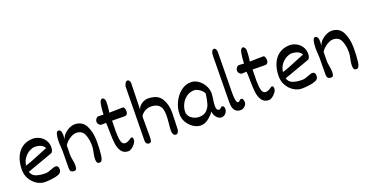

<svg xmlns="http://www.w3.org/2000/svg" viewBox="-33 -1403 4008 2095"><g transform="rotate(-20 1970.5 -356.0)"><path d="M426.8 -65.4Q426.8 -19.5 360.6 -4.9Q294.4 9.8 230 9.8Q181.6 9.8 136.7 -18.3Q91.8 -46.4 64 -94.7Q36.1 -143.1 36.1 -200.7Q36.1 -283.2 63 -346.7Q89.8 -410.2 141.4 -445.6Q192.9 -481 263.7 -481Q301.3 -481 338.1 -462.4Q375 -443.8 398.9 -408.2Q422.9 -372.6 422.9 -324.2Q422.9 -299.3 415.5 -282.5Q408.2 -265.6 395.5 -261.2L100.1 -155.8Q115.2 -107.4 161.6 -92.8Q208 -78.1 264.6 -78.1Q283.2 -78.1 301.8 -83.5Q320.3 -88.9 345.7 -98.6Q361.8 -105 372.3 -108.4Q382.8 -111.8 390.6 -111.8Q408.7 -111.8 417.7 -100.6Q426.8 -89.4 426.8 -65.4ZM298.8 -307.6Q348.1 -328.1 366.2 -335Q353 -363.3 321.8 -376.5Q290.5 -389.6 249.5 -389.6Q226.6 -389.6 192.9 -372.3Q159.2 -355 130.9 -318.8Q102.5 -282.7 95.2 -230Q131.8 -240.2 178.7 -258.8Q225.6 -277.3 298.8 -307.6Z M727.5 -378.4Q707 -378.4 680.4 -366.2Q653.8 -354 628.9 -332.8Q604 -311.5 588.4 -286.1Q588.4 -269.5 587.4 -230.5Q586.4 -193.4 586.4 -179.2Q586.4 -164.1 588.4 -149.7Q590.3 -135.3 594.2 -114.3Q597.2 -98.6 599.4 -81.8Q601.6 -64.9 601.6 -50.3Q601.6 -22.5 595.2 -8.3Q588.9 5.9 567.9 5.9Q546.9 5.9 534.2 -5.9Q521.5 -17.6 522.5 -53.2L524.4 -244.6Q519 -314 519 -339.8V-354.5Q519 -397.5 527.3 -433.1Q535.6 -468.8 554.2 -468.8Q591.3 -468.8 591.3 -404.8Q591.3 -394.5 588.4 -364.3L586.9 -351.6Q597.7 -389.6 626 -417Q654.3 -444.3 687 -458.3Q719.7 -472.2 742.7 -472.2Q834.5 -472.2 873 -397Q911.6 -321.8 911.6 -214.4Q911.6 -114.7 902.3 -50.3Q893.1 14.2 864.3 14.2Q851.6 14.2 843.8 11Q835.9 7.8 831.1 -4.2Q826.2 -16.1 826.2 -41Q826.2 -57.1 828.6 -72.8Q831.1 -88.4 835.9 -111.8Q841.3 -138.7 843.8 -154.3Q846.2 -169.9 846.2 -187.5Q846.2 -265.1 821.5 -321.8Q796.9 -378.4 727.5 -378.4Z M1051.8 -368.7Q1034.2 -367.7 1022 -367.7Q1015.1 -367.7 1005.1 -373.5Q995.1 -379.4 987.8 -390.1Q980.5 -400.9 980.5 -414.6Q980.5 -428.2 986.6 -440.2Q992.7 -452.1 1002.2 -459.2Q1011.7 -466.3 1022 -466.3Q1037.6 -466.3 1079.6 -463.4Q1081.1 -523.9 1090.6 -578.6Q1100.1 -633.3 1127.4 -633.3Q1133.8 -633.3 1140.6 -627.2Q1147.5 -621.1 1152.1 -610.6Q1156.7 -600.1 1156.7 -587.9Q1156.7 -536.1 1150.9 -494.1L1149.4 -481.9L1145 -461.9Q1162.6 -461.9 1186.5 -462.4Q1210.4 -462.9 1223.1 -463.4Q1262.2 -464.8 1301.3 -464.8Q1315.4 -464.8 1321.8 -448Q1328.1 -431.2 1328.1 -412.1Q1328.1 -391.6 1317.6 -379.6Q1307.1 -367.7 1294.9 -367.7L1144.5 -369.6L1144 -324.7Q1142.6 -283.7 1142.6 -235.8Q1142.6 -168 1154.1 -128.9Q1165.5 -89.8 1198.2 -89.8Q1226.1 -89.8 1267.1 -119.6Q1275.9 -125 1276.4 -125Q1288.6 -125 1293 -118.2Q1297.4 -111.3 1297.4 -94.2Q1297.4 -73.7 1280.8 -50.5Q1264.2 -27.3 1241.2 -11.2Q1218.3 4.9 1201.2 4.9Q1146 4.9 1119.4 -33.9Q1092.8 -72.8 1086.2 -127Q1079.6 -181.2 1078.6 -267.6Q1078.6 -335.4 1074.7 -369.6Q1067.4 -369.6 1051.8 -368.7Z M1722.2 -225.6Q1722.2 -264.6 1713.6 -295.4Q1705.1 -326.2 1675.8 -347.9Q1646.5 -369.6 1589.8 -369.6Q1561.5 -369.6 1534.2 -356.7Q1506.8 -343.8 1489.5 -324.5Q1472.2 -305.2 1472.2 -288.1V-58.6Q1471.7 -39.1 1470.2 -27.1Q1468.8 -15.1 1461.9 -6.3Q1455.1 2.4 1440.4 2.4Q1426.3 2.4 1414.3 -7.6Q1402.3 -17.6 1402.3 -48.3Q1402.3 -156.7 1406.7 -356.4Q1410.6 -576.2 1410.6 -661.6Q1410.6 -673.3 1416 -688.2Q1421.4 -703.1 1430.7 -713.9Q1439.9 -724.6 1451.2 -724.6Q1463.4 -724.6 1472.2 -711.9Q1481 -699.2 1481 -682.6V-680.7Q1481 -642.6 1478 -557.6Q1474.6 -482.4 1474.6 -430.2L1472.2 -371.1Q1476.6 -397.5 1495.8 -418.7Q1515.1 -439.9 1541.3 -451.7Q1567.4 -463.4 1590.8 -463.4Q1703.6 -463.4 1747.3 -395Q1791 -326.7 1791 -232.4L1786.1 -73.2Q1786.1 -70.3 1785.4 -45.9Q1784.7 -21.5 1775.1 -4.6Q1765.6 12.2 1748.5 12.2Q1731 12.2 1720.7 -3.2Q1710.4 -18.6 1710.4 -41.5Q1710.4 -73.2 1716.3 -129.9Q1722.2 -184.6 1722.2 -214.4Z M2350.1 -65.4Q2350.1 -48.8 2340.8 -32.2Q2331.5 -15.6 2315.4 -4.9Q2299.3 5.9 2279.8 5.9Q2260.7 5.9 2241.5 -8.1Q2222.2 -22 2210 -44.7Q2197.8 -67.4 2197.8 -91.3Q2161.1 -44.9 2121.8 -16.8Q2082.5 11.2 2038.1 11.2Q1997.6 11.2 1955.8 -15.1Q1914.1 -41.5 1887.2 -86.2Q1860.4 -130.9 1860.4 -182.6Q1860.4 -252.4 1892.1 -319.3Q1923.8 -386.2 1977.3 -428.2Q2030.8 -470.2 2092.8 -470.2Q2139.6 -470.2 2179.9 -441.9Q2220.2 -413.6 2243.9 -368.9Q2267.6 -324.2 2267.6 -278.3Q2267.6 -258.8 2264.6 -239.3Q2261.7 -219.7 2261.2 -214.8Q2257.3 -191.9 2255.4 -174.3Q2253.4 -156.7 2253.4 -136.2Q2253.4 -107.4 2262 -95Q2270.5 -82.5 2287.6 -82.5Q2292 -82.5 2296.6 -85.9Q2301.3 -89.4 2307.6 -95.7Q2308.6 -96.7 2313.2 -100.8Q2317.9 -105 2321.8 -106.4Q2336.9 -106.4 2343.5 -96.7Q2350.1 -86.9 2350.1 -65.4ZM2206.1 -293Q2206.1 -308.1 2188 -327.6Q2169.9 -347.2 2144.8 -361.3Q2119.6 -375.5 2099.6 -375.5Q2049.3 -375.5 2009.8 -347.4Q1970.2 -319.3 1948.5 -275.4Q1926.8 -231.4 1926.8 -186Q1926.8 -156.2 1945.3 -132.6Q1963.9 -108.9 1993.4 -95.7Q2022.9 -82.5 2053.7 -82.5Q2110.8 -82.5 2142.1 -114.3Q2173.3 -146 2184.8 -186.8Q2196.3 -227.5 2206.1 -293Z M2575.7 -65.4Q2575.7 -46.4 2564.2 -30.8Q2552.7 -15.1 2536.1 -6.3Q2519.5 2.4 2506.3 2.4Q2458.5 2.4 2436.5 -28.3Q2414.6 -59.1 2415 -118.7L2421.4 -654.3Q2421.4 -686.5 2430.2 -706.3Q2439 -726.1 2457.5 -726.1Q2469.7 -726.1 2477.8 -711.7Q2485.8 -697.3 2485.8 -680.7L2479.5 -211.4V-194.8Q2479.5 -148.9 2486.1 -118.7Q2492.7 -88.4 2507.3 -88.4Q2513.7 -88.4 2518.1 -91.3Q2522.5 -94.2 2528.3 -100.1Q2534.2 -106 2538.3 -108.6Q2542.5 -111.3 2548.3 -111.3Q2561.5 -111.3 2568.6 -97.7Q2575.7 -84 2575.7 -65.4Z M2683.1 -368.7Q2665.5 -367.7 2653.3 -367.7Q2646.5 -367.7 2636.5 -373.5Q2626.5 -379.4 2619.1 -390.1Q2611.8 -400.9 2611.8 -414.6Q2611.8 -428.2 2617.9 -440.2Q2624 -452.1 2633.5 -459.2Q2643.1 -466.3 2653.3 -466.3Q2668.9 -466.3 2710.9 -463.4Q2712.4 -523.9 2721.9 -578.6Q2731.4 -633.3 2758.8 -633.3Q2765.1 -633.3 2772 -627.2Q2778.8 -621.1 2783.4 -610.6Q2788.1 -600.1 2788.1 -587.9Q2788.1 -536.1 2782.2 -494.1L2780.8 -481.9L2776.4 -461.9Q2793.9 -461.9 2817.9 -462.4Q2841.8 -462.9 2854.5 -463.4Q2893.6 -464.8 2932.6 -464.8Q2946.8 -464.8 2953.1 -448Q2959.5 -431.2 2959.5 -412.1Q2959.5 -391.6 2949 -379.6Q2938.5 -367.7 2926.3 -367.7L2775.9 -369.6L2775.4 -324.7Q2773.9 -283.7 2773.9 -235.8Q2773.9 -168 2785.4 -128.9Q2796.9 -89.8 2829.6 -89.8Q2857.4 -89.8 2898.4 -119.6Q2907.2 -125 2907.7 -125Q2919.9 -125 2924.3 -118.2Q2928.7 -111.3 2928.7 -94.2Q2928.7 -73.7 2912.1 -50.5Q2895.5 -27.3 2872.6 -11.2Q2849.6 4.9 2832.5 4.9Q2777.3 4.9 2750.7 -33.9Q2724.1 -72.8 2717.5 -127Q2710.9 -181.2 2710 -267.6Q2710 -335.4 2706.1 -369.6Q2698.7 -369.6 2683.1 -368.7Z M3409.2 -65.4Q3409.2 -19.5 3343 -4.9Q3276.9 9.8 3212.4 9.8Q3164.1 9.8 3119.1 -18.3Q3074.2 -46.4 3046.4 -94.7Q3018.6 -143.1 3018.6 -200.7Q3018.6 -283.2 3045.4 -346.7Q3072.3 -410.2 3123.8 -445.6Q3175.3 -481 3246.1 -481Q3283.7 -481 3320.6 -462.4Q3357.4 -443.8 3381.3 -408.2Q3405.3 -372.6 3405.3 -324.2Q3405.3 -299.3 3397.9 -282.5Q3390.6 -265.6 3377.9 -261.2L3082.5 -155.8Q3097.7 -107.4 3144 -92.8Q3190.4 -78.1 3247.1 -78.1Q3265.6 -78.1 3284.2 -83.5Q3302.7 -88.9 3328.1 -98.6Q3344.2 -105 3354.7 -108.4Q3365.2 -111.8 3373 -111.8Q3391.1 -111.8 3400.1 -100.6Q3409.2 -89.4 3409.2 -65.4ZM3281.2 -307.6Q3330.6 -328.1 3348.6 -335Q3335.4 -363.3 3304.2 -376.5Q3272.9 -389.6 3231.9 -389.6Q3209 -389.6 3175.3 -372.3Q3141.6 -355 3113.3 -318.8Q3085 -282.7 3077.6 -230Q3114.3 -240.2 3161.1 -258.8Q3208 -277.3 3281.2 -307.6Z M3710 -378.4Q3689.5 -378.4 3662.8 -366.2Q3636.2 -354 3611.3 -332.8Q3586.4 -311.5 3570.8 -286.1Q3570.8 -269.5 3569.8 -230.5Q3568.8 -193.4 3568.8 -179.2Q3568.8 -164.1 3570.8 -149.7Q3572.8 -135.3 3576.7 -114.3Q3579.6 -98.6 3581.8 -81.8Q3584 -64.9 3584 -50.3Q3584 -22.5 3577.6 -8.3Q3571.3 5.9 3550.3 5.9Q3529.3 5.9 3516.6 -5.9Q3503.9 -17.6 3504.9 -53.2L3506.8 -244.6Q3501.5 -314 3501.5 -339.8V-354.5Q3501.5 -397.5 3509.8 -433.1Q3518.1 -468.8 3536.6 -468.8Q3573.7 -468.8 3573.7 -404.8Q3573.7 -394.5 3570.8 -364.3L3569.3 -351.6Q3580.1 -389.6 3608.4 -417Q3636.7 -444.3 3669.4 -458.3Q3702.1 -472.2 3725.1 -472.2Q3816.9 -472.2 3855.5 -397Q3894 -321.8 3894 -214.4Q3894 -114.7 3884.8 -50.3Q3875.5 14.2 3846.7 14.2Q3834 14.2 3826.2 11Q3818.4 7.8 3813.5 -4.2Q3808.6 -16.1 3808.6 -41Q3808.6 -57.1 3811 -72.8Q3813.5 -88.4 3818.4 -111.8Q3823.7 -138.7 3826.2 -154.3Q3828.6 -169.9 3828.6 -187.5Q3828.6 -265.1 3804 -321.8Q3779.3 -378.4 3710 -378.4Z"/></g></svg>

Font: Dekko
Style: Regular
Weight: 400
Designer: Multiple
Foundry: Sorkin Type
Version: Version 2.001